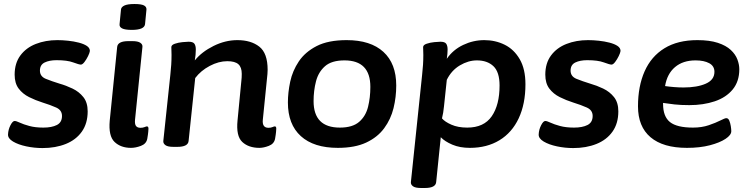

<svg xmlns="http://www.w3.org/2000/svg" viewBox="-20 -730 3750 957"><path d="M192 8Q151 8 111 -0.5Q71 -9 45 -24.5Q19 -40 20 -60Q21 -84 32 -105.5Q43 -127 53 -127Q61 -127 79 -118.5Q97 -110 126.5 -102Q156 -94 196 -94Q238 -94 263.5 -107Q289 -120 289 -152Q289 -181 260 -194Q231 -207 192 -219Q157 -230 125 -246Q93 -262 73 -288.5Q53 -315 53 -358Q53 -415 81.5 -453.5Q110 -492 158.5 -511Q207 -530 266 -530Q291 -530 319.5 -527Q348 -524 373 -517.5Q398 -511 413 -501Q428 -491 428 -476Q427 -467 419 -450.5Q411 -434 401 -421Q391 -408 383 -408Q374 -408 344.5 -419Q315 -430 262 -430Q226 -430 202.5 -418.5Q179 -407 179 -378Q179 -349 208.5 -337Q238 -325 277 -313Q309 -304 341.5 -288.5Q374 -273 395.5 -246Q417 -219 417 -175Q417 -115 388 -74Q359 -33 308 -12.5Q257 8 192 8Z M633 7Q582 7 551 -22.5Q520 -52 527 -129L564 -496Q567 -525 620 -525H640Q667 -525 679 -517Q691 -509 690 -497L653 -133Q651 -111 658 -102Q665 -93 680 -93Q692 -93 700.5 -96.5Q709 -100 712 -100Q720 -100 720 -89Q720 -86 719 -73.5Q718 -61 714 -38Q709 -13 682.5 -3Q656 7 633 7ZM637 -581Q603 -581 588.5 -588.5Q574 -596 576 -610L583 -682Q584 -695 600 -702.5Q616 -710 650 -710Q684 -710 697.5 -703Q711 -696 710 -682L703 -610Q700 -581 637 -581Z M1273 7Q1219 7 1187.5 -22.5Q1156 -52 1164 -130L1183 -327Q1184 -336 1184.5 -343.5Q1185 -351 1185 -362Q1185 -395 1168 -410Q1151 -425 1113 -425Q1070 -425 1025.5 -401.5Q981 -378 953 -341L920 -27Q917 2 864 2H844Q816 2 804.5 -6.5Q793 -15 794 -27L829 -357Q832 -384 833.5 -407.5Q835 -431 835 -456Q835 -467 834.5 -476Q834 -485 834 -495Q834 -506 851.5 -512Q869 -518 889.5 -520Q910 -522 920 -522Q942 -522 949 -512Q956 -502 956 -483Q956 -458 951 -429Q986 -472 1044.5 -501Q1103 -530 1163 -530Q1231 -530 1272.5 -497.5Q1314 -465 1314 -382Q1314 -371 1313 -361Q1312 -351 1311 -341L1290 -133Q1286 -93 1318 -93Q1330 -93 1338 -96.5Q1346 -100 1350 -100Q1357 -100 1357 -89Q1357 -86 1356 -73.5Q1355 -61 1351 -38Q1346 -13 1320 -3Q1294 7 1273 7Z M1664 7Q1544 7 1479.5 -51.5Q1415 -110 1415 -219Q1415 -269 1426.5 -323Q1438 -377 1469.5 -424Q1501 -471 1558.5 -500.5Q1616 -530 1708 -530Q1827 -530 1891 -471.5Q1955 -413 1955 -304Q1955 -246 1941.5 -191Q1928 -136 1895 -91Q1862 -46 1805.5 -19.5Q1749 7 1664 7ZM1674 -94Q1737 -94 1770 -122.5Q1803 -151 1814.5 -197.5Q1826 -244 1826 -297Q1826 -429 1697 -429Q1633 -429 1600 -400Q1567 -371 1555 -324.5Q1543 -278 1543 -226Q1543 -94 1674 -94Z M2078 207Q2050 207 2038.5 198.5Q2027 190 2028 178L2084 -357Q2087 -384 2088.5 -407.5Q2090 -431 2090 -456Q2090 -467 2089.5 -476Q2089 -485 2089 -495Q2089 -506 2106.5 -512Q2124 -518 2144.5 -520Q2165 -522 2175 -522Q2197 -522 2204 -512Q2211 -502 2211 -483Q2211 -462 2207 -437Q2238 -482 2288.5 -506Q2339 -530 2394 -530Q2449 -530 2495.5 -507Q2542 -484 2570.5 -435Q2599 -386 2599 -310Q2599 -212 2565.5 -140.5Q2532 -69 2469.5 -31Q2407 7 2322 7Q2272 7 2234.5 -9Q2197 -25 2177 -46L2154 178Q2151 207 2098 207ZM2309 -94Q2392 -94 2431 -150.5Q2470 -207 2470 -304Q2470 -371 2439.5 -400Q2409 -429 2357 -429Q2314 -429 2272 -404Q2230 -379 2207 -332L2193 -200Q2190 -167 2183 -140Q2197 -123 2230 -108.5Q2263 -94 2309 -94Z M2837 8Q2796 8 2756 -0.5Q2716 -9 2690 -24.5Q2664 -40 2665 -60Q2666 -84 2677 -105.5Q2688 -127 2698 -127Q2706 -127 2724 -118.5Q2742 -110 2771.5 -102Q2801 -94 2841 -94Q2883 -94 2908.5 -107Q2934 -120 2934 -152Q2934 -181 2905 -194Q2876 -207 2837 -219Q2802 -230 2770 -246Q2738 -262 2718 -288.5Q2698 -315 2698 -358Q2698 -415 2726.5 -453.5Q2755 -492 2803.5 -511Q2852 -530 2911 -530Q2936 -530 2964.5 -527Q2993 -524 3018 -517.5Q3043 -511 3058 -501Q3073 -491 3073 -476Q3072 -467 3064 -450.5Q3056 -434 3046 -421Q3036 -408 3028 -408Q3019 -408 2989.5 -419Q2960 -430 2907 -430Q2871 -430 2847.5 -418.5Q2824 -407 2824 -378Q2824 -349 2853.5 -337Q2883 -325 2922 -313Q2954 -304 2986.5 -288.5Q3019 -273 3040.5 -246Q3062 -219 3062 -175Q3062 -115 3033 -74Q3004 -33 2953 -12.5Q2902 8 2837 8Z M3404 7Q3285 7 3222.5 -46Q3160 -99 3160 -200Q3160 -300 3193 -374.5Q3226 -449 3292 -489.5Q3358 -530 3456 -530Q3517 -530 3558 -516.5Q3599 -503 3622.5 -481Q3646 -459 3655.5 -433.5Q3665 -408 3665 -385Q3665 -324 3632 -284Q3599 -244 3542.5 -225Q3486 -206 3416 -206Q3374 -206 3342 -209.5Q3310 -213 3285 -217V-212Q3285 -149 3319.5 -121.5Q3354 -94 3434 -94Q3478 -94 3513 -106Q3548 -118 3570.5 -129.5Q3593 -141 3600 -141Q3610 -141 3615 -129Q3620 -117 3622.5 -101.5Q3625 -86 3625 -76Q3625 -57 3596.5 -38Q3568 -19 3518.5 -6Q3469 7 3404 7ZM3387 -294Q3455 -294 3498 -313Q3541 -332 3541 -372Q3541 -401 3515 -415Q3489 -429 3447 -429Q3384 -429 3344.5 -395.5Q3305 -362 3295 -301Q3315 -298 3339.5 -296Q3364 -294 3387 -294Z"/></svg>

Font: Asap Semi Expanded Semi Expanded SemiBold
Style: Italic
Weight: 600
Width: 6
Italic angle: -6°
Designer: Pablo Cosgaya
Foundry: Omnibus-Type
Version: Version 3.001; ttfautohint (v1.8.4.7-5d5b)